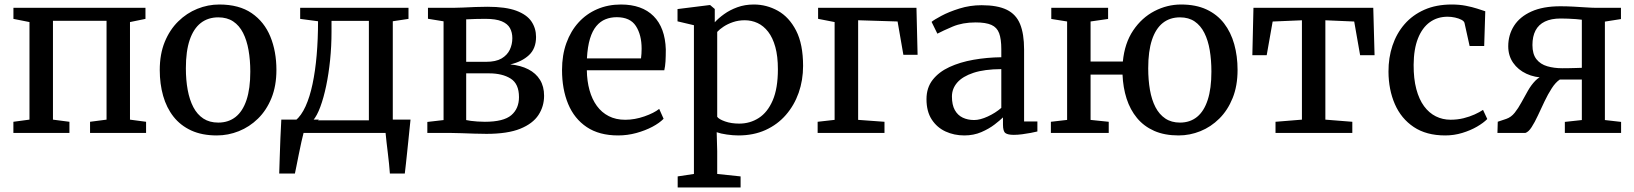

<svg xmlns="http://www.w3.org/2000/svg" viewBox="-20 -590 7252 852"><path d="M39.4 0V-49.6L110.8 -59.2V-492.1L39.6 -506.2V-555.3H625.5V-506.2L556.8 -492.1V-59.1L628.2 -49.6V0H379.6V-49.6L452.8 -59.1V-497.8H215V-59.1L288.1 -49.6V0Z M688.9 -279.3Q688.9 -349.6 710.9 -403.7Q733 -457.8 770.7 -494.8Q808.4 -531.9 855.6 -550.9Q902.8 -570 953.3 -570Q1040.9 -570 1096.9 -531.6Q1152.8 -493.2 1179.7 -427.5Q1206.6 -361.8 1206.6 -279.7Q1206.6 -209.1 1184.6 -154.8Q1162.5 -100.5 1124.8 -63.6Q1087.1 -26.7 1039.8 -7.9Q992.6 11 942.1 11Q876.5 11 828.6 -11Q780.7 -33.1 749.8 -72.5Q718.9 -111.9 703.9 -164.8Q688.9 -217.7 688.9 -279.3ZM948.5 -46Q993.7 -46 1025.4 -71Q1057.1 -96 1073.9 -146.3Q1090.7 -196.6 1090.7 -272Q1090.7 -323.5 1082.9 -367.5Q1075.2 -411.5 1058.5 -444.2Q1041.9 -476.8 1014.8 -494.9Q987.6 -513 948.5 -513Q903.2 -513 871 -488Q838.9 -463 821.8 -412.9Q804.8 -362.9 804.8 -287Q804.8 -235 812.9 -191Q821 -147 838 -114.4Q855.1 -81.8 882.4 -63.9Q909.8 -46 948.5 -46Z M1272.1 0V-55.2H1291.3Q1317 -76.6 1335.9 -118.1Q1354.8 -159.7 1366.9 -217.2Q1379.1 -274.7 1385.2 -345.3Q1391.3 -415.9 1391.3 -495.7L1312 -506.2V-555.3H1792.7V-506.2L1723 -495.7V0ZM1369.4 -56.1H1616.9V-497.4H1451.1V-448.5Q1451.1 -385.5 1444.9 -324.1Q1438.6 -262.6 1427.4 -209.1Q1416.2 -155.6 1401.4 -115.8Q1386.6 -75.9 1369.4 -56.1ZM1219 180Q1220.2 144.8 1221.4 105Q1222.6 65.2 1224.3 23.3Q1226.1 -18.7 1228.3 -59.2H1395.1L1328.5 -6.1Q1323.7 11.4 1317.7 38.6Q1311.7 65.8 1305.9 94.8Q1300.1 123.7 1295.5 146.9Q1290.9 170.1 1288.7 180ZM1710.1 180Q1708.8 159.8 1706.3 136.2Q1703.8 112.6 1700.9 88.3Q1697.9 64 1695.3 41.3Q1692.6 18.6 1691 0L1645.2 -59.2H1801.7Q1799.7 -39.2 1797.1 -15.1Q1794.6 9 1792 35Q1789.5 61 1786.6 86.8Q1783.8 112.7 1781.3 136.6Q1778.8 160.5 1776.3 180Z M2138.7 4Q2115.4 4 2085.2 3Q2054.9 2 2027.3 1Q1999.6 0 1982.9 0H1876.3V-48.9L1948.3 -57.2V-495.4L1879.1 -506.7V-555.3H1991.5Q2008.5 -555.3 2034.4 -556.5Q2060.3 -557.7 2089.1 -558.9Q2118 -560 2143 -560Q2223.9 -560 2270.9 -542.5Q2318 -524.9 2338.4 -494.6Q2358.7 -464.3 2358.7 -426.1Q2358.7 -374.6 2327.1 -345.2Q2295.4 -315.8 2244.2 -304.2Q2290.9 -299.8 2324.5 -282.4Q2358.2 -265.1 2376.3 -235.6Q2394.4 -206.2 2394.4 -165Q2394.4 -118 2369.4 -79.7Q2344.3 -41.3 2288.3 -18.6Q2232.3 4 2138.7 4ZM2131.4 -49.6Q2214.5 -49.6 2248.8 -78.8Q2283 -108 2283 -159Q2283 -218.1 2246 -241.3Q2209 -264.5 2150.2 -264.5H2048.7V-57.2Q2056.5 -55.3 2069.5 -53.6Q2082.6 -52 2098.7 -50.8Q2114.8 -49.6 2131.4 -49.6ZM2048.7 -315.7H2137.4Q2180.2 -315.7 2205.6 -330.5Q2230.9 -345.4 2242.2 -369.3Q2253.5 -393.3 2253.5 -420.7Q2253.5 -445.9 2243 -465.2Q2232.6 -484.4 2206.7 -495.4Q2180.7 -506.4 2133.6 -506.4Q2112.2 -506.4 2090.4 -505.8Q2068.5 -505.3 2048.7 -504.1Z M2722.9 11Q2639.2 11 2583.8 -26Q2528.5 -63 2501.2 -128.6Q2474 -194.2 2474 -279.4Q2474 -345.4 2493.3 -398.9Q2512.6 -452.4 2547.6 -490.7Q2582.5 -528.9 2630.3 -549.4Q2678.2 -570 2735.2 -570Q2828.7 -570 2880.1 -518.6Q2931.5 -467.1 2934.5 -370.6Q2934.5 -340.5 2933.2 -318Q2931.8 -295.5 2927.8 -278.2H2584.1Q2584.8 -230 2596 -189.7Q2607.2 -149.4 2628.6 -120Q2650 -90.6 2681.5 -74.6Q2713.1 -58.5 2754.4 -58.5Q2796.5 -58.5 2839.5 -73.5Q2882.4 -88.5 2905.2 -106.8L2924.7 -63Q2906.8 -44.4 2875.1 -27.5Q2843.3 -10.7 2803.7 0.2Q2764 11 2722.9 11ZM2584.5 -330.9H2824.5Q2825.7 -339.6 2826.5 -352.1Q2827.2 -364.7 2827.2 -374.1Q2827.2 -434.9 2801.9 -474.3Q2776.6 -513.7 2716.6 -513.7Q2689.8 -513.7 2666.9 -504.5Q2643.9 -495.3 2626.3 -474.3Q2608.7 -453.4 2598 -418.2Q2587.3 -383 2584.5 -330.9Z M2987.2 242V192.8L3059.3 181.9V-478.1L2986.5 -495.3V-549.8L3129.2 -567.6H3131.2L3151.8 -550.1V-491.2Q3168.1 -509.2 3193.4 -527.4Q3218.6 -545.6 3251.9 -557.8Q3285.2 -570 3325.3 -570Q3381.9 -570 3431.9 -542.1Q3481.9 -514.1 3512.8 -454.1Q3543.7 -394 3543.7 -297.4Q3543.7 -234.1 3524.1 -178.3Q3504.4 -122.5 3467.2 -79.8Q3430 -37.1 3376.9 -13Q3323.8 11 3256.8 11Q3232.7 11 3205.3 7Q3177.8 3.1 3160.3 -3.3L3162.6 80.6V181.9L3266.4 192.8V242ZM3260.5 -41.5Q3308.3 -41.5 3347.1 -66.5Q3386 -91.4 3408.9 -144.5Q3431.9 -197.6 3431.9 -282.6Q3431.9 -340.2 3420.5 -381.5Q3409.1 -422.8 3388.7 -449.1Q3368.3 -475.4 3341.7 -487.8Q3315.1 -500.1 3284.8 -500.1Q3257 -500.1 3233.1 -492Q3209.2 -483.9 3191 -471.9Q3172.8 -459.9 3162.6 -448.4V-71.7Q3170 -60.9 3197.4 -51.2Q3224.8 -41.5 3260.5 -41.5Z M3608.3 0V-49.6L3683.6 -58.1V-492.1L3610.3 -506.4V-555.3H4046.8L4051.8 -346.9H3988.7L3963 -494.7L3788 -500.1V-58.1L3904.9 -49.6V0Z M4258.9 11Q4214.1 11 4175.9 -6.5Q4137.8 -24 4114.5 -59.8Q4091.3 -95.5 4091.3 -150Q4091.3 -200.5 4118.7 -235.7Q4146.2 -270.8 4193.1 -292.5Q4240.1 -314.2 4299.5 -324.7Q4359 -335.2 4423.3 -336V-371.5Q4423.3 -416.7 4413.7 -442.6Q4404.1 -468.4 4379.5 -479.4Q4354.9 -490.5 4309.5 -490.5Q4251.2 -490.5 4207.4 -472Q4163.6 -453.4 4139.6 -440.6L4113.9 -492.9Q4124 -501.9 4157.2 -519.6Q4190.3 -537.4 4237.3 -552.1Q4284.3 -566.9 4335.9 -566.9Q4406.3 -566.9 4447.6 -546.7Q4488.8 -526.6 4506.6 -483.2Q4524.4 -439.8 4524.4 -370.3V-51.1H4583.4V-6.6Q4572.3 -3.8 4554.1 -0.3Q4535.9 3.2 4515.8 5.8Q4495.6 8.4 4478.7 8.4Q4452.3 8.4 4441.5 0.5Q4430.7 -7.4 4430.7 -37.1V-69Q4418.2 -56.6 4393.6 -37.6Q4369 -18.6 4334.8 -3.8Q4300.6 11 4258.9 11ZM4302.5 -57.4Q4329.2 -57.4 4363.3 -73.1Q4397.4 -88.8 4423.3 -111.3V-283.3Q4348.3 -282.9 4299.8 -266.9Q4251.3 -250.8 4227.7 -223.6Q4204.2 -196.4 4204.2 -161.8Q4204.2 -124.6 4217 -101.6Q4229.8 -78.6 4252.1 -68Q4274.4 -57.4 4302.5 -57.4Z M5209.9 11Q5147.5 11 5101.6 -9.3Q5055.8 -29.7 5025.5 -66.3Q4995.2 -102.9 4979.3 -152.2Q4963.5 -201.5 4961.2 -259.1H4819.4V-57.9L4900 -49.6V0H4643.3V-49.6L4715.3 -57.9V-494.7L4645.1 -505.9V-555.3H4897.2V-505.9L4819.4 -494.7V-316.9H4962.6Q4970.5 -398.6 5008.6 -455.1Q5046.6 -511.5 5103 -540.8Q5159.4 -570 5221 -570Q5286.6 -570 5333.9 -548Q5381.2 -525.9 5411.7 -486.4Q5442.1 -446.8 5456.9 -393.9Q5471.7 -341 5471.7 -279.7Q5471.7 -209.1 5449.9 -155Q5428.1 -100.8 5390.8 -63.8Q5353.5 -26.7 5306.7 -7.9Q5260 11 5209.9 11ZM5216.2 -46Q5260.7 -46 5291.8 -71.2Q5322.9 -96.4 5339.2 -146.7Q5355.6 -196.9 5355.6 -272Q5355.6 -323.5 5348.2 -367.3Q5340.8 -411.2 5324.4 -443.8Q5308 -476.5 5281.4 -494.7Q5254.8 -513 5216.2 -513Q5171.3 -513 5139.8 -488Q5108.4 -463 5091.8 -412.9Q5075.2 -362.9 5075.2 -287Q5075.2 -235 5082.9 -191Q5090.6 -147 5107.3 -114.6Q5124.1 -82.2 5151.1 -64.1Q5178.1 -46 5216.2 -46Z M5640.1 0V-49.6L5757.3 -59.1V-500L5627.4 -494.5L5601 -345.2H5537.3L5542.2 -555.3H6073.9L6079.6 -345.2H6015.5L5989.3 -494.5L5861.3 -500V-59.1L5980.9 -49.6V0Z M6393.3 11Q6309.3 11 6253.5 -26.4Q6197.7 -63.7 6169.7 -127.9Q6141.8 -192 6141.4 -271.9Q6141.1 -333.7 6159.1 -387.6Q6177.1 -441.6 6212.6 -482.6Q6248.1 -523.5 6300.7 -546.8Q6353.2 -570 6422 -570Q6456 -570 6484.7 -564.4Q6513.3 -558.8 6535.2 -551.7Q6557.1 -544.6 6570.9 -540L6566.1 -385.9H6501.4L6478.9 -487.5Q6477.3 -495.8 6465.4 -502.1Q6453.5 -508.4 6436.9 -512.1Q6420.3 -515.8 6403.6 -515.8Q6358.6 -515.8 6324.9 -491.6Q6291.3 -467.3 6272.4 -419.9Q6253.5 -372.5 6253 -302.4Q6252.7 -240.7 6264.9 -194.7Q6277.2 -148.7 6299.3 -118.7Q6321.4 -88.7 6351.5 -73.7Q6381.7 -58.7 6416.8 -58.7Q6447.4 -58.7 6474.6 -65.4Q6501.7 -72.2 6523.7 -82.2Q6545.7 -92.2 6560.9 -102.4L6579.8 -61.9Q6563.1 -44.8 6534.2 -28Q6505.2 -11.2 6468.7 -0.1Q6432.3 11 6393.3 11Z M6624.9 0 6626.3 -49.8 6664.2 -62.5Q6685.6 -69.8 6701.5 -89.7Q6717.4 -109.7 6731.3 -135.5Q6745.3 -161.4 6760 -187.1Q6774.6 -212.9 6793.1 -231.9Q6811.5 -251 6837.2 -256.8V-245.5Q6791 -245.3 6753.6 -262.7Q6716.2 -280.1 6694.5 -311.5Q6672.8 -342.9 6672.8 -384.6Q6672.8 -435 6698.4 -475.3Q6724.1 -515.7 6775.5 -538.9Q6826.9 -562.2 6903.8 -562.2Q6931.7 -562.2 6962 -560.6Q6992.4 -558.9 7019.6 -557.1Q7046.8 -555.3 7064.1 -555.3H7173V-505.4L7101.7 -494.1V-57.3L7173.6 -49.1V0H6924V-49.1L6999.4 -57.3V-237.2H6901.9Q6882.8 -224.6 6865.9 -198.2Q6848.9 -171.9 6833.7 -139.8Q6818.5 -107.7 6804.4 -77.4Q6790.3 -47 6776.5 -25.7Q6762.8 -4.3 6748.6 0ZM6912.9 -287.2Q6926.8 -287.2 6943.4 -287.5Q6960 -287.8 6975.4 -288.3Q6990.8 -288.8 6999.4 -289.1V-502.5Q6990.1 -503.8 6973.2 -505.2Q6956.3 -506.5 6937.9 -507.2Q6919.5 -507.9 6905.9 -507.9Q6863.6 -507.9 6835.6 -494.4Q6807.6 -480.9 6793.9 -454.7Q6780.2 -428.5 6780.2 -390.2Q6780.2 -349.9 6797.9 -327.3Q6815.7 -304.8 6845.9 -296Q6876.1 -287.2 6912.9 -287.2Z"/></svg>

Font: Merriweather Light
Style: Regular
Weight: 300
Designer: Eben Sorkin
Foundry: Eben Sorkin
Version: Version 2.100